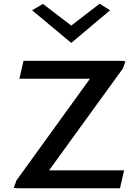

<svg xmlns="http://www.w3.org/2000/svg" viewBox="-20 -1019 742 1029"><path d="M152 -964 362 -789 570 -964 514 -999 362 -882 210 -998ZM54 -12C63 -11 73 -10 85 -10H623L645 -106H243L640 -654C640 -655 641 -656 641 -658V-660C646 -670 649 -682 652 -691C643 -692 633 -693 622 -693H106L84 -597H462L66 -49C65 -47 65 -48 65 -44V-42C60 -32 57 -22 54 -12Z"/></svg>

Font: Bluebird
Style: LiExt
Weight: 300
Designer: Jasper
Foundry: Cannot Into Space Fonts
Version: Version 0.98